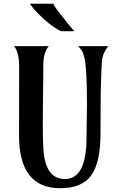

<svg xmlns="http://www.w3.org/2000/svg" viewBox="-20 -993 625 1023"><path d="M440.9 -250.5 443.4 -438Q443.4 -634.8 428.7 -689.5Q421.9 -715.8 412.4 -728Q402.8 -740.2 397 -747.1H557.1L546.9 -733.4Q524.9 -701.2 522.5 -660.6Q520 -620.1 518.8 -578.6Q517.6 -537.1 516.6 -496.1Q515.6 -427.2 515.6 -342.3V-282.7Q515.6 -125 464.8 -56.6Q414.6 9.8 300.8 9.8Q80.6 9.8 81.5 -272.9L82 -638.7Q82 -715.8 54.7 -747.1H239.7Q210.9 -712.4 210.9 -648.4Q210.9 -611.3 210.4 -572.3L208.5 -416Q208 -377.4 208 -336.4Q208 -189.5 216.8 -150.1Q225.6 -110.8 238.3 -88.9Q267.6 -39.1 325.2 -39.1Q414.1 -39.1 434.6 -168.9Q440.9 -207.5 440.9 -250.5ZM264.6 -973.1Q264.6 -965.3 293 -928.7Q360.4 -842.3 377 -826.7H304.7Q243.2 -858.4 180.7 -922.9Q157.2 -946.3 139.2 -973.1Z"/></svg>

Font: Amarante
Style: Regular
Weight: 400
Designer: Karolina Lach
Foundry: Sorkin Type Co.
Version: Version 1.001